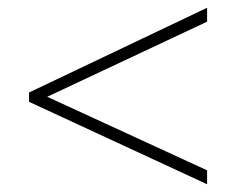

<svg xmlns="http://www.w3.org/2000/svg" viewBox="-20 -610 610 496"><path d="M515 -134 55 -347V-371L515 -590V-554L102 -360L515 -170Z"/></svg>

Font: Noto Sans Gujarati ExtraLight
Style: Regular
Weight: 200
Designer: Jelle Bosma - Monotype Design Team, Universal Thirst
Foundry: Monotype Imaging Inc.
Version: Version 2.106; ttfautohint (v1.8.4.7-5d5b)